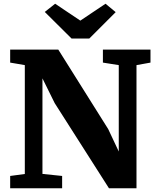

<svg xmlns="http://www.w3.org/2000/svg" viewBox="-20 -1009 840 1029"><path d="M113 -76.5V-660Q93.5 -663.5 73.8 -666.8Q54 -670 34.5 -673.5V-743H292.5L560 -317L616.5 -197V-660L531.5 -673.5V-743H786.5V-673.5L711.5 -660V0H564L273 -456.5L207.5 -589V-77L313 -66V0H34.5V-66ZM275.5 -989 410.5 -898.5 545.5 -989 600 -944 458.5 -802.5H363.5L220 -945Z"/></svg>

Font: Merriweather Black
Style: Regular
Weight: 900
Designer: Eben Sorkin
Foundry: Eben Sorkin
Version: Version 2.200;gftools[0.9.31]